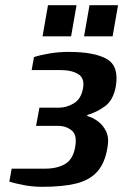

<svg xmlns="http://www.w3.org/2000/svg" viewBox="-20 -710 475 740"><path d="M143 10Q106 10 72 3.5Q38 -3 16 -10L25 -60H155Q200 -60 231 -78Q262 -96 270 -145Q278 -190 256 -207.5Q234 -225 204 -225H119L132 -295H207Q237 -295 265 -312Q293 -329 300 -370Q307 -408 282 -424Q257 -440 212 -440H102L111 -490Q135 -498 171 -504Q207 -510 244 -510Q345 -510 392.5 -482Q440 -454 426 -375Q416 -323 384 -300Q352 -277 317 -267L316 -263Q338 -257 358 -242Q378 -227 389.5 -202.5Q401 -178 394 -140Q384 -80 354 -47.5Q324 -15 272.5 -2.5Q221 10 143 10ZM304 -570 325 -690H435L414 -570ZM144 -570 165 -690H275L254 -570Z"/></svg>

Font: Cuprum
Style: Bold Italic
Weight: 700
Italic angle: -10°
Designer: Jovanny Lemonad
Foundry: Jovanny Lemonad
Version: Version 3.000